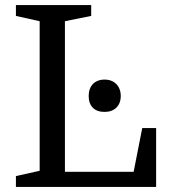

<svg xmlns="http://www.w3.org/2000/svg" viewBox="-20 -740 669 760"><path d="M341 -677V-720H43V-677L137 -656V-64L43 -43V0H598V-233H543L509 -60H237V-656ZM331 -360C331 -320 354 -297 394 -297C433 -297 458 -321 458 -360C458 -399 433 -425 394 -425C355 -425 331 -400 331 -360Z"/></svg>

Font: Domine
Style: Regular
Weight: 400
Designer: Pablo Impallari, Rodrigo Fuenzalida, Brenda Gallo
Foundry: Pablo Impallari, Rodrigo Fuenzalida, Brenda Gallo
Version: Version 2.000